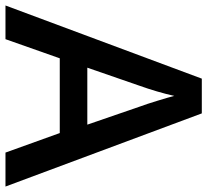

<svg xmlns="http://www.w3.org/2000/svg" viewBox="-48 -709 757 701"><g transform="rotate(90 330.5 -358.5)"><path d="M537.1 0 465.8 -198.2H192.9L123 0H0L267.1 -716.8H394L661.1 0ZM435.1 -298.8 368.2 -493.2Q360.8 -512.7 347.9 -554.7Q335 -596.7 330.1 -616.2Q316.9 -556.2 291.5 -484.9L227.1 -298.8Z"/></g></svg>

Font: f0_1792           
Style: Regular
Weight: 600
Foundry: Ascender Corporation
Version: Version 1.10